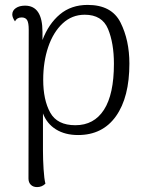

<svg xmlns="http://www.w3.org/2000/svg" viewBox="-20 -537 595 782"><path d="M507 -278Q507 -141 452.5 -64Q398 13 298 13Q245 13 208 -10Q171 -33 155 -75V76Q155 112 157.5 152Q160 192 165 211Q151 225 131 225Q115 225 105.5 215.5Q96 206 96 190L97 -416Q97 -444 90.5 -455Q84 -466 68 -466Q49 -466 41 -450Q30 -466 30 -478Q30 -494 44.5 -504Q59 -514 82 -514Q153 -514 153 -407V-374Q178 -440 224 -478.5Q270 -517 337 -517Q435 -517 471 -445Q507 -373 507 -278ZM444 -277Q444 -361 420 -419Q396 -477 325 -477Q273 -477 235 -441.5Q197 -406 176.5 -346Q156 -286 156 -212Q156 -130 184.5 -78.5Q213 -27 287 -27Q363 -27 403.5 -90Q444 -153 444 -277Z"/></svg>

Font: Arima Madurai Light
Style: Regular
Weight: 300
Designer: Joana Correia and Natanael Gama
Foundry: NDISCOVER
Version: Version 1.019